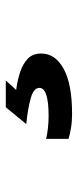

<svg xmlns="http://www.w3.org/2000/svg" viewBox="182 -222 274 679"><g transform="rotate(-90 319.5 117.0)"><path d="M469.2 125Q469.2 175.3 414.8 204.8Q360.4 234.4 255.9 234.4Q229 234.4 205.6 230.5Q182.1 226.6 167.5 221.7V142.6Q182.6 146.5 204.8 148.9Q227.1 151.4 248 151.4Q347.7 151.4 347.7 118.7Q347.7 98.6 311.8 88.4Q275.9 78.1 219.7 72.3L279.3 0H374L340.3 36.6Q374.5 41 403.8 50.8Q433.1 60.5 451.2 78.1Q469.2 95.7 469.2 125Z"/></g></svg>

Font: Lunasima
Style: Bold
Weight: 700
Designer: The DocRepair Project, Monotype Design Team
Foundry: Google
Version: Version 2.009